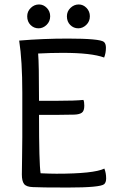

<svg xmlns="http://www.w3.org/2000/svg" viewBox="-20 -839 526 861"><path d="M151 -599Q155 -555 155 -387H234Q318 -387 354 -391Q358 -383 358 -365Q358 -342 347.5 -334Q337 -326 314 -325Q288 -324 243 -324H155Q155 -106 162 -62Q206 -60 233 -60Q401 -60 448 -83Q456 -63 456 -39Q456 -21 447 -13Q429 2 285 2Q157 2 127 0Q98 -1 88 -14Q78 -27 78 -57Q78 -73 79 -131Q80 -189 80 -224V-424Q80 -567 66 -657Q173 -666 284 -666Q428 -666 446 -651Q455 -643 455 -625Q455 -601 447 -581Q390 -602 261 -602Q208 -602 151 -599ZM331 -712Q310 -712 295 -727Q280 -742 280 -766Q280 -788 296 -803.5Q312 -819 333 -819Q353 -819 368 -803.5Q383 -788 383 -766Q383 -743 367 -727.5Q351 -712 331 -712ZM153 -712Q132 -712 117 -727Q102 -742 102 -766Q102 -788 118 -803.5Q134 -819 155 -819Q175 -819 190 -803.5Q205 -788 205 -766Q205 -743 189 -727.5Q173 -712 153 -712Z"/></svg>

Font: Overlock SC
Style: Regular
Weight: 400
Designer: Dario Muhafara
Foundry: Dario Manuel Muhafara
Version: Version 1.001